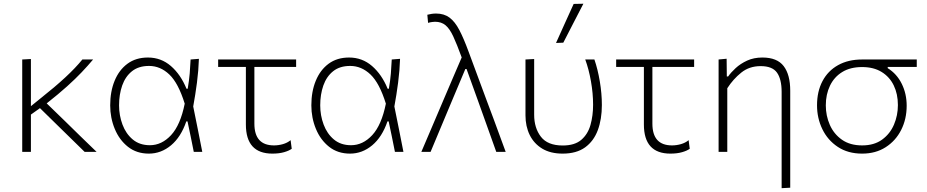

<svg xmlns="http://www.w3.org/2000/svg" viewBox="-20 -813 4961 1028"><path d="M99 0V-494.5L145.5 -497V-244.5L198.5 -287.5Q274.5 -347.5 329.8 -398.8Q385 -450 421 -494.5H478.5Q450 -460.5 417 -425.8Q384 -391 339 -350.5Q294 -310 230 -259.5L328.5 -164Q366.5 -126.5 410.2 -84Q454 -41.5 497 0H433Q397 -35 363 -68.5Q329 -102 293.5 -136.5L194 -234L145.5 -199.5V0Z M777 9.5Q711.5 9.5 665.2 -27Q619 -63.5 594.5 -122.8Q570 -182 570 -249Q570 -323 593.8 -380.8Q617.5 -438.5 662.5 -471.8Q707.5 -505 772 -505Q842.5 -505 895 -459.5Q947.5 -414 978.5 -338H985Q992.5 -381 995.8 -420.2Q999 -459.5 1000.5 -494.5L1045 -498Q1043 -435.5 1034.5 -370.2Q1026 -305 1014.5 -243Q1027 -182 1039 -121.5Q1051 -61 1063 0H1017.5Q1009 -41 1001 -82Q992.5 -122.5 984 -163H977.5Q949 -79.5 895.8 -35Q842.5 9.5 777 9.5ZM782.5 -35.5Q846 -35.5 896 -89.5Q946 -143.5 969 -258Q935 -368 886.8 -414Q838.5 -460 778 -460Q722 -460 686.5 -431.5Q651 -403 634.2 -355Q617.5 -307 617.5 -249Q617.5 -195 635.8 -146Q654 -97 690.8 -66.2Q727.5 -35.5 782.5 -35.5Z M1438.5 9.5Q1296.5 9.5 1296.5 -146.5V-454.5H1148V-494.5H1565.5V-454.5H1342V-151Q1342 -34.5 1447 -34.5Q1470.5 -34.5 1494.5 -41.2Q1518.5 -48 1536 -62.5L1542 -16.5Q1528 -6 1501 1.8Q1474 9.5 1438.5 9.5Z M1854 9.5Q1788.5 9.5 1742.2 -27Q1696 -63.5 1671.5 -122.8Q1647 -182 1647 -249Q1647 -323 1670.8 -380.8Q1694.5 -438.5 1739.5 -471.8Q1784.5 -505 1849 -505Q1919.5 -505 1972 -459.5Q2024.5 -414 2055.5 -338H2062Q2069.5 -381 2072.8 -420.2Q2076 -459.5 2077.5 -494.5L2122 -498Q2120 -435.5 2111.5 -370.2Q2103 -305 2091.5 -243Q2104 -182 2116 -121.5Q2128 -61 2140 0H2094.5Q2086 -41 2078 -82Q2069.5 -122.5 2061 -163H2054.5Q2026 -79.5 1972.8 -35Q1919.5 9.5 1854 9.5ZM1859.5 -35.5Q1923 -35.5 1973 -89.5Q2023 -143.5 2046 -258Q2012 -368 1963.8 -414Q1915.5 -460 1855 -460Q1799 -460 1763.5 -431.5Q1728 -403 1711.2 -355Q1694.5 -307 1694.5 -249Q1694.5 -195 1712.8 -146Q1731 -97 1767.8 -66.2Q1804.5 -35.5 1859.5 -35.5Z M2236 0Q2264.5 -67.5 2296 -140.5Q2327 -213.5 2356 -281.5Q2378.5 -334 2403 -391.5Q2427.5 -448.5 2452 -505.5Q2426.5 -575.5 2407.2 -617.2Q2388 -659 2365.5 -677.8Q2343 -696.5 2309 -696.5Q2304 -696.5 2293.8 -695.2Q2283.5 -694 2272 -690.5L2268 -734Q2279.5 -737 2291.2 -738.8Q2303 -740.5 2315 -740.5Q2357.5 -740.5 2386.8 -718.8Q2416 -697 2439.5 -652Q2463 -607 2488.5 -537.5L2581.5 -286.5Q2606.5 -219.5 2624.5 -171.5Q2642 -123 2657 -83Q2672 -43 2687.5 0H2637Q2613 -67.5 2589 -134.5Q2565 -201.5 2540.5 -270L2478 -443.5H2471.5L2397 -266.5Q2368 -197 2340.2 -130.8Q2312.5 -64.5 2285.5 0Z M2992.5 9.5Q2927.5 9.5 2883.2 -17.2Q2839 -44 2816.2 -90.2Q2793.5 -136.5 2793.5 -195.5V-494.5L2840 -497V-198.5Q2840 -128 2876 -81Q2912 -34 2993 -34Q3057 -34 3092.2 -64.2Q3127.5 -94.5 3141.5 -144Q3155.5 -193.5 3155.5 -252Q3155.5 -313.5 3144 -378.2Q3132.5 -443 3113.5 -494.5H3162.5Q3180.5 -442.5 3191.5 -377.2Q3202.5 -312 3202.5 -250.5Q3202.5 -175 3180.8 -116.2Q3159 -57.5 3112.8 -24Q3066.5 9.5 2992.5 9.5ZM2957 -583Q2981 -636 3004.5 -688.5Q3028 -740.5 3051.5 -792L3103.5 -793Q3076 -740.5 3049.5 -688.5Q3023 -636.5 2996 -584.5Z M3569.5 9.5Q3427.5 9.5 3427.5 -146.5V-454.5H3279V-494.5H3696.5V-454.5H3473V-151Q3473 -34.5 3578 -34.5Q3601.5 -34.5 3625.5 -41.2Q3649.5 -48 3667 -62.5L3673 -16.5Q3659 -6 3632 1.8Q3605 9.5 3569.5 9.5Z M4165 194.5V-321Q4165 -389 4140.2 -424Q4115.5 -459 4052.5 -459Q3992 -459 3948.8 -424.2Q3905.5 -389.5 3874 -340.5V0H3827.5V-494.5L3870.5 -498.5L3871.5 -403.5H3878.5Q3893.5 -425 3919 -448.5Q3944.5 -472 3980.2 -488.5Q4016 -505 4062 -505Q4141 -505 4176 -459Q4211 -413 4211 -327.5V192Z M4596 9.5Q4520 9.5 4465.8 -26.5Q4411.5 -62.5 4383 -121.5Q4354.5 -180.5 4354.5 -249Q4354.5 -323.5 4383.8 -378.8Q4413 -434 4467.2 -464.2Q4521.5 -494.5 4595.5 -494.5H4888.5V-454.5H4733V-448Q4782 -417.5 4808.2 -364.2Q4834.5 -311 4834.5 -247Q4834.5 -175.5 4805 -117.2Q4775.5 -59 4722 -24.8Q4668.5 9.5 4596 9.5ZM4596 -34.5Q4660.5 -34.5 4703 -65.5Q4745.5 -96.5 4766.5 -145.8Q4787.5 -195 4787.5 -250.5Q4787.5 -310 4765.2 -355.8Q4743 -401.5 4700.2 -427.8Q4657.5 -454 4596 -454Q4532.5 -454 4489.2 -427.2Q4446 -400.5 4423.8 -354Q4401.5 -307.5 4401.5 -249Q4401.5 -193.5 4423 -144.5Q4444.5 -95.5 4487.8 -65Q4531 -34.5 4596 -34.5Z"/></svg>

Font: Heraclito ExtraLight
Style: Regular
Weight: 200
Designer: Kostas Bartsokas (font) & Cristiano Sobral (main changes)
Foundry: Kostas Bartsokas (font) & Cristiano Sobral (main changes)
Version: Version 1.00;July 8, 2020;FontCreator 13.0.0.2655 64-bit